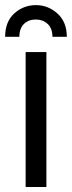

<svg xmlns="http://www.w3.org/2000/svg" viewBox="-36 -743 285 763"><path d="M0 0ZM65.9 0V-536.1H148.4V0ZM-15.6 -596.7Q-15.6 -656.2 20.5 -689.5Q57.6 -722.7 106.4 -722.7Q155.3 -722.7 192.4 -689.2Q229.5 -655.8 229.5 -596.7H172.4Q172.4 -630.4 153.3 -647.9Q134.3 -665.5 106 -665.5Q77.6 -665.5 59.3 -647.9Q41 -630.4 41 -596.7Z"/></svg>

Font: Oxygen
Style: Normal
Weight: 400
Designer: Vernon Adams
Foundry: Vernon Adams
Version: Version Release 0.2.2 webfont; ttfautohint (v0.8.52-bc40) -l